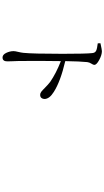

<svg xmlns="http://www.w3.org/2000/svg" viewBox="331 -1130 837 1540"><g transform="rotate(90 750.0 -359.5)"><path d="M327.1 -724.6 326.2 -746.1Q378.9 -757.8 389.6 -757.8Q420.9 -757.8 460.4 -736.3Q500 -714.8 500 -697.3Q500 -688.5 489.7 -672.9Q479.5 -657.2 477.5 -639.6Q471.7 -584 469.7 -463.9Q632.8 -425.8 716.8 -372.1Q773.4 -336.9 773.4 -296.9Q773.4 -283.2 765.1 -272.9Q756.8 -262.7 741.2 -262.7Q726.6 -262.7 714.8 -272Q703.1 -281.2 681.2 -303.2Q659.2 -325.2 636.7 -342.8Q567.4 -390.6 469.7 -428.7Q466.8 -252.9 468.8 -89.8Q469.7 -67.4 470.7 -37.1Q471.7 -6.8 471.7 1Q471.7 39.1 440.4 39.1Q418 39.1 403.8 9.8Q389.6 -19.5 389.6 -49.8Q389.6 -61.5 395.5 -85.4Q401.4 -109.4 403.3 -127.9Q411.1 -202.1 411.1 -442.4Q411.1 -630.9 405.3 -680.7Q403.3 -703.1 386.7 -711.4Q370.1 -719.7 327.1 -724.6Z"/></g></svg>

Font: Bpmf Zihi Serif Regular
Style: Regular
Weight: 400
Foundry: But Ko
Version: Version 1.320